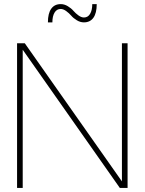

<svg xmlns="http://www.w3.org/2000/svg" viewBox="-20 -925 712 945"><path d="M607.9 0H569.8L91.8 -680.2V0H64V-711.9H102.1L580.1 -32.2V-711.9H607.9ZM393.1 -814.9Q375 -814.9 358.2 -825.2Q341.3 -835.4 330.6 -847.9Q319.8 -860.4 305.7 -870.6Q291.5 -880.9 278.8 -880.9Q259.3 -880.9 248.5 -863Q237.8 -845.2 237.8 -814.9H215.8Q215.8 -859.4 232.2 -882.1Q248.5 -904.8 278.8 -904.8Q296.9 -904.8 313.7 -894.5Q330.6 -884.3 341.3 -871.8Q352.1 -859.4 366.2 -849.1Q380.4 -838.9 393.1 -838.9Q412.6 -838.9 423.3 -856.7Q434.1 -874.5 434.1 -904.8H456.1Q456.1 -860.4 439.7 -837.6Q423.3 -814.9 393.1 -814.9Z"/></svg>

Font: Creato Display Thin
Style: Regular
Weight: 265
Version: Version 1.000